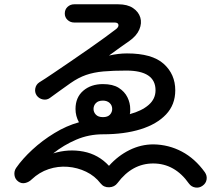

<svg xmlns="http://www.w3.org/2000/svg" viewBox="-20 -815 1040 895"><path d="M924 51Q909 62 890.5 59Q872 56 861 41Q795 -53 694 -53Q596 -53 528 38Q514 57 489 58Q464 59 449 40Q422 5 381.5 -14.5Q341 -34 295.5 -37.5Q250 -41 206.5 -26.5Q163 -12 128 21Q115 34 97.5 38Q80 42 65 31Q50 20 47.5 1.5Q45 -17 55 -32Q84 -74 130.5 -117Q177 -160 233.5 -194.5Q290 -229 348 -245Q332 -274 332 -307Q332 -361 368 -392Q404 -423 460 -423Q506 -423 533.5 -405.5Q561 -388 574 -361.5Q587 -335 587 -307Q587 -301 587 -295Q587 -289 585 -283Q641 -298 673 -326Q705 -354 705 -394Q705 -486 569 -486Q507 -486 462 -482Q417 -478 381 -465.5Q345 -453 308 -427Q276 -405 254 -388.5Q232 -372 212 -358Q198 -348 180 -351.5Q162 -355 151 -370Q141 -385 144.5 -403Q148 -421 163 -431Q189 -447 226.5 -472.5Q264 -498 307.5 -527.5Q351 -557 393 -586.5Q435 -616 469 -640.5Q503 -665 522 -680Q534 -690 532 -700Q530 -710 514 -710H326Q308 -710 295 -722Q282 -734 282 -752Q282 -771 295 -783Q308 -795 326 -795H531Q574 -795 600 -777.5Q626 -760 634 -733.5Q642 -707 629.5 -677.5Q617 -648 583 -624Q568 -614 543 -596Q518 -578 488 -556Q510 -561 531 -563.5Q552 -566 572 -566Q689 -566 743 -517.5Q797 -469 797 -394Q797 -327 754 -281.5Q711 -236 635.5 -212.5Q560 -189 460 -189Q394 -189 335.5 -164Q277 -139 228 -100Q299 -122 369 -108.5Q439 -95 488 -42Q530 -89 583.5 -115.5Q637 -142 695 -142Q766 -141 827.5 -108.5Q889 -76 935 -12Q946 4 943 22Q940 40 924 51ZM460 -269Q482 -269 492.5 -280.5Q503 -292 503 -307Q503 -324 491 -335Q479 -346 460 -346Q438 -346 427 -334.5Q416 -323 416 -307Q416 -292 427 -280.5Q438 -269 460 -269Z"/></svg>

Font: Zen Maru Gothic Medium
Style: Regular
Weight: 500
Designer: Yoshimichi Ohira
Foundry: Positype
Version: Version 1.001